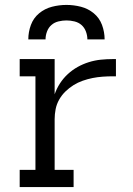

<svg xmlns="http://www.w3.org/2000/svg" viewBox="-20 -760 540 780"><path d="M60 0V-70H124V-450H60V-520H202V-377Q210 -400 223.5 -421Q237 -442 255.5 -459Q274 -476 295.5 -488Q317 -500 341 -507.5Q365 -515 389.5 -517.5Q414 -520 439 -520H451V-450H439Q418 -450 397 -448.5Q376 -447 356 -443Q336 -439 316 -432Q296 -425 278.5 -414Q261 -403 246 -388.5Q231 -374 220.5 -355.5Q210 -337 206 -316.5Q202 -296 202 -276V-70H279V0ZM95 -600Q95 -630 105.5 -658.5Q116 -687 139 -706Q162 -725 191 -732.5Q220 -740 250 -740Q280 -740 309 -732.5Q338 -725 361 -706Q384 -687 394.5 -658.5Q405 -630 405 -600H335Q335 -616 329 -632Q323 -648 311 -658.5Q299 -669 282.5 -673Q266 -677 250 -677Q234 -677 217.5 -673Q201 -669 189 -658.5Q177 -648 171 -632Q165 -616 165 -600Z"/></svg>

Font: Iosevka srxl
Style: Regular
Weight: 400
Monospace: yes
Designer: Belleve Invis
Foundry: Belleve Invis
Version: Version 33.0.1; ttfautohint (v1.8.3)